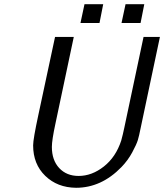

<svg xmlns="http://www.w3.org/2000/svg" viewBox="-20 -869 779 911"><path d="M137.2 -179.2Q137.2 -209 162.1 -324.2L241.2 -693.8H330.1L243.2 -283.2Q226.1 -204.1 226.1 -171.9Q226.1 -108.9 261 -71.5Q295.9 -34.2 353 -34.2Q416 -34.2 472.9 -79.1Q529.8 -124 555.2 -202.1Q563 -230 569.8 -263.2L661.1 -693.8H738.8L647 -259.8Q640.1 -224.6 634 -204.3Q627.9 -184.1 607.4 -146Q586.9 -107.9 556.2 -76.2Q460.9 22 340.8 22Q252 21 194.6 -34.7Q137.2 -90.3 137.2 -179.2ZM361.8 -759.8 380.9 -849.1H469.7L452.1 -759.8ZM556.6 -759.8 575.7 -849.1H664.6L647 -759.8Z"/></svg>

Font: CMU Sans Serif
Style: Oblique
Weight: 500
Italic angle: -12°
Version: Version 0.7.0